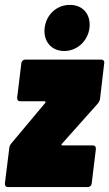

<svg xmlns="http://www.w3.org/2000/svg" viewBox="-23 -763 446 783"><path d="M239 -555C291 -555 335 -595 342 -649C348 -705 315 -743 262 -743C209 -743 166 -705 159 -649C153 -595 186 -555 239 -555ZM10 0H335C343 0 350 -6 351 -15L368 -155C369 -164 364 -170 356 -170H231C227 -170 227 -173 229 -176L377 -342C381 -348 384 -353 385 -360L402 -505C404 -514 398 -520 390 -520H80C72 -520 65 -514 64 -505L47 -365C46 -356 51 -350 59 -350H158C162 -350 164 -347 162 -344L23 -178C18 -172 16 -167 15 -160L-3 -15C-4 -6 1 0 10 0Z"/></svg>

Font: Barlow Condensed Black
Style: Italic
Weight: 900
Width: 3
Italic angle: -7°
Designer: Jeremy Tribby
Foundry: Tribby Type
Version: Version 1.422;hotconv 1.0.109;makeotfexe 2.5.65596